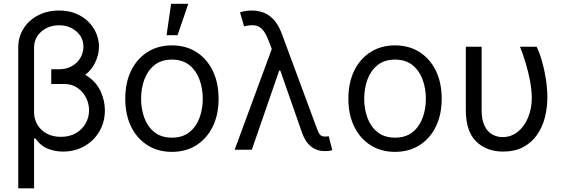

<svg xmlns="http://www.w3.org/2000/svg" viewBox="-20 -793 2996 1017"><path d="M251.4 -420.5H322.4Q397 -420.5 444.1 -388.8Q491.1 -357.2 513.3 -308.6Q535.5 -259.9 535.5 -208.8Q535.5 -147 506.7 -97.5Q478 -47.9 427.6 -19Q377.1 9.9 312.5 9.9Q273.1 9.9 234.6 -4.8Q196 -19.5 166.2 -61.1L160.5 -58.2V-197.4Q160.5 -162.6 177.7 -133.2Q195 -103.7 226.7 -85.9Q258.5 -68.2 302.6 -68.2Q348.7 -68.2 382.1 -87.7Q415.5 -107.2 433.6 -139.2Q451.7 -171.2 451.7 -208.8Q451.7 -244.3 435.5 -276.1Q419.4 -307.9 390.1 -327.9Q360.8 -348 321 -348H251.4ZM292.6 -737.2Q343.4 -737.2 382.6 -720.9Q421.9 -704.5 449 -677Q476.2 -649.5 490.2 -615.4Q504.3 -581.3 504.3 -545.5Q504.3 -500.7 481.5 -456.5Q458.8 -412.3 411.9 -383Q365.1 -353.7 292.6 -353.7H251.4V-426.1H291.2Q332.4 -426.1 361.7 -443.2Q391 -460.2 406.4 -487.6Q421.9 -514.9 421.9 -545.5Q421.9 -594.5 384.4 -626.8Q346.9 -659.1 292.6 -659.1Q256.4 -659.1 226.4 -644.2Q196.4 -629.3 178.4 -602.6Q160.5 -576 160.5 -541.2V204.5H76.7V-541.2Q76.7 -597.3 104.6 -641.7Q132.5 -686.1 181.3 -711.6Q230.1 -737.2 292.6 -737.2Z M890.6 11.4Q816.8 11.4 761.2 -23.8Q705.6 -58.9 674.5 -122.2Q643.5 -185.4 643.5 -269.9Q643.5 -355.1 674.5 -418.7Q705.6 -482.2 761.2 -517.4Q816.8 -552.6 890.6 -552.6Q964.5 -552.6 1020.1 -517.4Q1075.6 -482.2 1106.7 -418.7Q1137.8 -355.1 1137.8 -269.9Q1137.8 -185.4 1106.7 -122.2Q1075.6 -58.9 1020.1 -23.8Q964.5 11.4 890.6 11.4ZM890.6 -63.9Q946.7 -63.9 983 -92.7Q1019.2 -121.4 1036.6 -168.3Q1054 -215.2 1054 -269.9Q1054 -324.6 1036.6 -371.8Q1019.2 -419 983 -448.2Q946.7 -477.3 890.6 -477.3Q834.5 -477.3 798.3 -448.2Q762.1 -419 744.7 -371.8Q727.3 -324.6 727.3 -269.9Q727.3 -215.2 744.7 -168.3Q762.1 -121.4 798.3 -92.7Q834.5 -63.9 890.6 -63.9ZM862.2 -606.5 886.4 -772.7H977.3L920.5 -606.5Z M1700.3 7.5Q1659.1 7.5 1628 -16.7Q1596.9 -40.8 1579.5 -90.9L1448.9 -464.5L1423.3 -524.1L1402 -579.5Q1387.4 -617.2 1370.9 -636Q1354.4 -654.8 1331 -658.4Q1307.5 -661.9 1272.7 -653.4L1251.4 -727.3Q1257.8 -730.1 1274.5 -733.7Q1291.2 -737.2 1312.5 -737.2Q1371.1 -737.2 1410.5 -706.7Q1449.9 -676.1 1473 -613.6L1659.1 -110.8Q1664.1 -96.9 1672.2 -83.3Q1680.4 -69.6 1701.7 -69.6Q1706 -69.6 1712.2 -70.3Q1718.4 -71 1721.6 -71L1740.1 2.8Q1729.8 5.3 1719.6 6.6Q1709.5 7.8 1700.3 7.5ZM1223 0 1436.1 -578.1 1470.2 -419H1458.8L1313.9 0Z M2072.4 11.4Q1998.6 11.4 1943 -23.8Q1887.4 -58.9 1856.4 -122.2Q1825.3 -185.4 1825.3 -269.9Q1825.3 -355.1 1856.4 -418.7Q1887.4 -482.2 1943 -517.4Q1998.6 -552.6 2072.4 -552.6Q2146.3 -552.6 2201.9 -517.4Q2257.5 -482.2 2288.5 -418.7Q2319.6 -355.1 2319.6 -269.9Q2319.6 -185.4 2288.5 -122.2Q2257.5 -58.9 2201.9 -23.8Q2146.3 11.4 2072.4 11.4ZM2072.4 -63.9Q2128.6 -63.9 2164.8 -92.7Q2201 -121.4 2218.4 -168.3Q2235.8 -215.2 2235.8 -269.9Q2235.8 -324.6 2218.4 -371.8Q2201 -419 2164.8 -448.2Q2128.6 -477.3 2072.4 -477.3Q2016.3 -477.3 1980.1 -448.2Q1943.9 -419 1926.5 -371.8Q1909.1 -324.6 1909.1 -269.9Q1909.1 -215.2 1926.5 -168.3Q1943.9 -121.4 1980.1 -92.7Q2016.3 -63.9 2072.4 -63.9Z M2447.4 -545.5H2531.2V-210.2Q2531.2 -157 2547.1 -125.5Q2562.9 -94.1 2588.2 -80.4Q2613.6 -66.8 2642 -66.8Q2687.5 -66.8 2722.5 -94.8Q2757.5 -122.9 2777.2 -170.5Q2796.9 -218 2796.9 -277Q2796.2 -317.5 2787.5 -364.3Q2778.8 -411.2 2764.7 -458.1Q2750.7 -505 2734.4 -545.5H2822.4Q2837.4 -515.6 2850.3 -470.9Q2863.3 -426.1 2871.3 -375.4Q2879.3 -324.6 2879.3 -277Q2879.3 -221.2 2865.8 -169.6Q2852.3 -117.9 2823.9 -77.6Q2795.5 -37.3 2751.1 -13.7Q2706.7 9.9 2644.9 9.9Q2557.5 9.9 2502.5 -43.3Q2447.4 -96.6 2447.4 -211.6Z"/></svg>

Font: InterMG
Style: Regular
Weight: 400
Designer: Rasmus Andersson
Foundry: rsms
Version: Version 3.019;December 26, 2023;FontCreator 15.0.0.2955 64-b